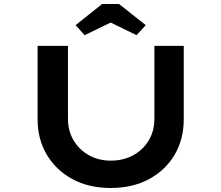

<svg xmlns="http://www.w3.org/2000/svg" viewBox="-20 -929 1101 955"><path d="M531 6Q421 6 339.5 -38.5Q258 -83 212.5 -160Q167 -237 167 -335V-701H318V-339Q318 -278 346 -231Q374 -184 422 -157Q470 -130 531 -130Q594 -130 643 -157Q692 -184 720 -231Q748 -278 748 -339V-701H894V-335Q894 -237 849 -160Q804 -83 722 -38.5Q640 6 531 6ZM401 -754 356 -804 488 -909H572L705 -804L659 -754L516 -824H545Z"/></svg>

Font: Lexend Zetta SemiBold
Style: Regular
Weight: 600
Designer: Bonnie Shaver-Troup, Thomas Jockin
Foundry: Lexend
Version: Version 1.007